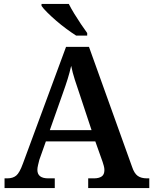

<svg xmlns="http://www.w3.org/2000/svg" viewBox="-20 -951 775 971"><path d="M3 0V-49H17Q45 -49 62 -63Q79 -77 96 -124L314 -714H430L648 -107Q659 -74 676.5 -61.5Q694 -49 723 -49H735V0H426V-49H455Q480 -49 494 -58.5Q508 -68 508 -91Q508 -101 505 -112Q502 -123 499 -132L462 -236H212L179 -143Q176 -131 172.5 -116.5Q169 -102 169 -92Q169 -49 224 -49H257V0ZM232 -293H443L383 -474Q370 -512 358.5 -547.5Q347 -583 340 -618Q332 -583 322 -551Q312 -519 298 -480ZM365 -771Q343 -785 316.5 -804.5Q290 -824 264.5 -846Q239 -868 219 -888Q199 -908 190 -921V-931H328Q339 -909 355.5 -882Q372 -855 389.5 -829Q407 -803 421 -784V-771Z"/></svg>

Font: Noto Serif Telugu SemiBold
Style: Regular
Weight: 600
Designer: Jelle Bosma - Monotype Design Team
Foundry: Monotype Imaging Inc.
Version: Version 2.005; ttfautohint (v1.8.4.7-5d5b)